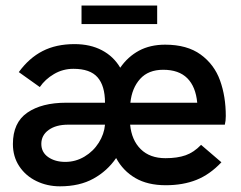

<svg xmlns="http://www.w3.org/2000/svg" viewBox="-20 -653 857 683"><path d="M270 -567.4V-633.3H539.1V-567.4ZM25.9 -140.6Q25.9 -216.8 77.1 -252.2Q128.4 -287.6 215.3 -287.6H353.5Q353.5 -347.7 327.1 -377.9Q300.8 -408.2 241.2 -408.2Q203.6 -408.2 172.1 -389.6Q140.6 -371.1 121.6 -343.3L46.9 -396.5Q83.5 -446.8 131.6 -471.4Q179.7 -496.1 245.1 -496.1Q301.3 -496.1 342.8 -474.1Q384.3 -452.1 407.7 -412.1Q434.6 -451.2 474.4 -472.7Q514.2 -494.1 567.4 -494.1Q645.5 -494.1 693.8 -459Q742.2 -423.8 762.7 -366.9Q783.2 -310.1 783.2 -240.2Q783.2 -223.1 779.8 -209.5H442.9Q448.2 -154.3 480.7 -122.3Q513.2 -90.3 568.8 -90.3Q610.8 -90.3 640.1 -100.6Q669.4 -110.8 695.3 -137.7L767.6 -75.7Q726.6 -32.2 679 -13.2Q631.3 5.9 569.8 5.9Q504.9 5.9 461.2 -19.8Q417.5 -45.4 393.1 -90.8Q361.8 -44.9 312.5 -17.6Q263.2 9.8 193.4 9.8Q147.9 9.8 109.6 -8.8Q71.3 -27.3 48.6 -61.5Q25.9 -95.7 25.9 -140.6ZM681.6 -287.6Q676.3 -344.7 646.2 -374.8Q616.2 -404.8 560.5 -404.8Q507.8 -404.8 478.5 -372.3Q449.2 -339.8 443.8 -287.6ZM353.5 -209.5H222.2Q179.2 -209.5 153.1 -190.7Q127 -171.9 127 -141.1Q127 -111.3 151.4 -94.2Q175.8 -77.1 212.4 -77.1Q249 -77.1 280.5 -95.9Q312 -114.7 331.3 -145.3Q350.6 -175.8 353.5 -209.5Z"/></svg>

Font: Acari Sans SemiBold
Style: Regular
Weight: 600
Designer: Alfredo Marco Pradil and Stefan Peev
Foundry: Hanken Design Co.
Version: Version 1.045;January 11, 2019;FontCreator 11.5.0.2425 64-bi